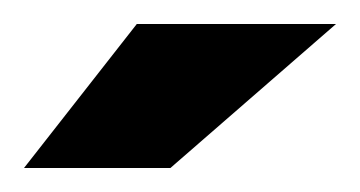

<svg xmlns="http://www.w3.org/2000/svg" viewBox="-75 -686 300 160"><path d="M39 -666H205L67 -546H-55Z"/></svg>

Font: Decalotype Black
Style: Regular
Weight: 900
Designer: Alfredo Marco Pradil
Foundry: Alfredo Marco Pradil
Version: Version 1.0